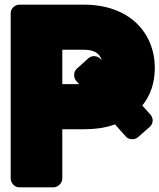

<svg xmlns="http://www.w3.org/2000/svg" viewBox="-20 -768 686 826"><path d="M624 -222C640 -236 641 -260 627 -275L413 -514C399 -529 375 -531 360 -517L311 -473C297 -461 294 -436 308 -420L521 -181C533 -167 558 -164 574 -178ZM248 -212H341C386 -212 428 -217 466 -230C566 -263 646 -343 646 -476C646 -514 639 -550 625 -584C581 -689 477 -748 341 -748H63C47 -748 26 -734 26 -711V0C26 16 40 38 63 38H210C226 38 248 23 248 0ZM422 -475C422 -426 401 -406 341 -406H248V-554H341C397 -554 422 -529 422 -475Z"/></svg>

Font: Asimov Print
Style: E
Weight: 500
Designer: Google
Version: Version 2.000980; 2014